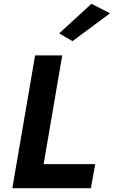

<svg xmlns="http://www.w3.org/2000/svg" viewBox="-20 -992 600 1012"><path d="M560 -922 462 -972 292 -816 362 -775ZM165 -700 45 0H459L482 -127H210L308 -700Z"/></svg>

Font: Jost* 600 Semi Italic
Style: Italic
Weight: 600
Italic angle: -10°
Version: Version 3.200; ttfautohint (v0.97) -l 8 -r 50 -G 200 -x 14 -